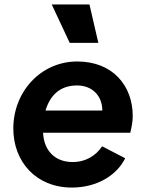

<svg xmlns="http://www.w3.org/2000/svg" viewBox="-20 -833 653 865"><path d="M304 12C414 12 505 -41 544 -120L440 -174C413 -133 368 -103 307 -103C230 -103 178 -152 174 -235H567C573 -260 578 -286 578 -310C578 -446 489 -556 328 -556C164 -556 40 -420 40 -254C40 -104 143 12 304 12ZM185 -335C205 -402 249 -448 327 -448C396 -448 441 -401 441 -335ZM213 -813 294 -640H423L383 -813Z"/></svg>

Font: Mluvka Bold
Style: Italic
Weight: 700
Italic angle: -8°
Designer: Modified by Jiří Krblich, Original typeface by Gumpita Rahayu
Foundry: Gumpita Rahayu & Jiří Krblich
Version: Version 2.000;Glyphs 3.1.1 (3134)